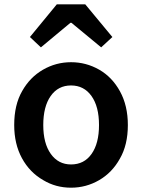

<svg xmlns="http://www.w3.org/2000/svg" viewBox="-20 -858 660 892"><path d="M181 -21Q118 -57 82 -123Q46 -189 46 -277Q46 -371 83 -435Q119 -499 179.5 -534Q240 -569 310 -569Q380 -569 440.5 -534.5Q501 -500 537.5 -433.5Q574 -367 574 -277Q574 -185 537 -121Q501 -56 440.5 -21Q380 14 310 14Q239 14 181 -21ZM440 -277Q440 -363 405 -412Q370 -461 310 -461Q250 -461 215.5 -412Q181 -363 181 -277Q181 -192 216 -143Q251 -94 310 -94Q371 -94 405.5 -143Q440 -192 440 -277ZM244 -838H376L502 -686L450 -638L312 -752H307L170 -638L119 -686Z"/></svg>

Font: Merged Yaku Han JP SemiBold
Style: Regular
Weight: 600
Designer: Ryoko NISHIZUKA 西塚涼子 (kana, bopomofo & ideographs); Paul D. Hunt (Latin, Greek & Cyrillic); Sandoll Communications 산돌커뮤니
Foundry: Adobe
Version: Version 2.004